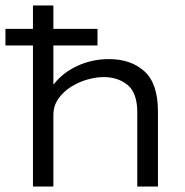

<svg xmlns="http://www.w3.org/2000/svg" viewBox="-34 -685 679 705"><path d="M87 0V-665H162V-374Q196 -418 250 -443Q304 -468 366 -468Q447 -468 496.5 -423Q546 -378 546 -275V0H470V-273Q470 -344 434.5 -373Q399 -402 347 -402Q319 -402 287 -393Q255 -384 226.5 -366Q198 -348 180 -322Q162 -296 162 -263V0ZM-14 -518V-579H324V-518Z"/></svg>

Font: Inconsolata Expanded
Style: Regular
Weight: 400
Width: 7
Monospace: yes
Designer: Raph Levien, Cyreal, Brenton Simpson
Foundry: Raph Levien, Cyreal, Google
Version: Version 3.100; ttfautohint (v1.8.4.7-5d5b)